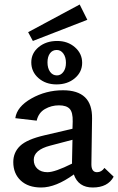

<svg xmlns="http://www.w3.org/2000/svg" viewBox="-20 -827 525 853"><path d="M368 -739 126 -645 105 -684 334 -807ZM119 -550Q119 -591 152 -618Q185 -645 234 -645Q281 -645 313 -617Q345 -589 345 -548Q345 -507 312.5 -479.5Q280 -452 231 -452Q183 -452 151 -480Q119 -508 119 -550ZM232 -605Q213 -605 202 -590Q191 -575 191 -550Q191 -524 202.5 -508Q214 -492 233 -492Q250 -492 261.5 -507.5Q273 -523 273 -548Q273 -573 261.5 -589Q250 -605 232 -605ZM444 -81 485 -42Q459 6 392 6Q328 6 308 -52Q228 6 163 6Q105 6 72 -25Q39 -56 39 -107Q39 -150 69.5 -179Q100 -208 178 -226L302 -255L303 -287Q304 -328 289.5 -343.5Q275 -359 242 -359Q208 -359 179.5 -342.5Q151 -326 143 -291L48 -302Q55 -353 119.5 -389.5Q184 -426 260 -426Q325 -426 357.5 -395Q390 -364 389 -300L386 -97Q386 -62 411 -62Q431 -62 444 -81ZM191 -62Q224 -62 300 -100V-111L302 -206L203 -180Q130 -161 130 -117Q130 -92 146.5 -77Q163 -62 191 -62Z"/></svg>

Font: EauTestText Semibold
Style: Regular
Weight: 600
Designer: Christian Thalmann (Catharsis Fonts)
Version: Version 0.001;PS 000.001;hotconv 1.0.88;makeotf.lib2.5.64775